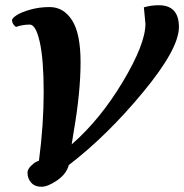

<svg xmlns="http://www.w3.org/2000/svg" viewBox="-20 -690 704 734"><path d="M85 -31Q86 -43 97 -54.5Q108 -66 118 -71L129 -76Q147 -213 147 -338Q147 -463 132 -529.5Q117 -596 94 -596Q66 -596 41 -587Q26 -598 26 -613Q26 -620 43 -631.5Q60 -643 95 -653Q130 -663 170 -663Q223 -663 255.5 -612.5Q288 -562 288 -452Q288 -338 262 -188L254 -138Q363 -233 449.5 -377.5Q536 -522 536 -599L530 -662Q558 -670 587 -670Q664 -670 664 -586.5Q664 -503 526 -336.5Q388 -170 243 -59Q234 -25 198.5 -0.5Q163 24 138 24Q113 24 99 8Q85 -8 85 -31Z"/></svg>

Font: Clara
Style: Regular
Weight: 400
Designer: Proyecto DEMO
Foundry: Proyecto DEMO
Version: Version 1.002